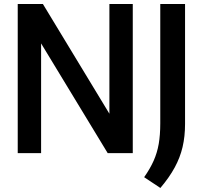

<svg xmlns="http://www.w3.org/2000/svg" viewBox="-20 -760 1007 953"><path d="M68 0V-740H193L523 -195.5V-740H639V0H514.5L184 -544.5V0ZM776 173 695.5 119.5Q725 77.5 742.5 38.2Q760 -1 767.8 -45.5Q775.5 -90 775.5 -148V-740H898.5V-144.5Q898.5 -82.5 886.2 -30.2Q874 22 847.2 71.2Q820.5 120.5 776 173Z"/></svg>

Font: Encode Sans Semi Condensed SemiBold
Style: Regular
Weight: 600
Width: 4
Designer: Multiple Designers
Foundry: Impallari Type
Version: Version 3.000; ttfautohint (v1.8.3) -l 8 -r 50 -G 200 -x 14 